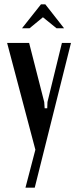

<svg xmlns="http://www.w3.org/2000/svg" viewBox="-20 -695 362 890"><path d="M115 -496 185 -222 187 -193H199L200 -222L267 -496H309L141 175H98L144 -1L13 -496ZM170 -675H190L277 -564H242L179 -615L117 -564H82Z"/></svg>

Font: Moniqa Paragraph
Style: Bold
Weight: 700
Designer: Rajesh Rajput
Foundry: Rajesh Rajput
Version: Version 1.000